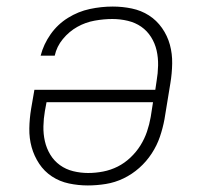

<svg xmlns="http://www.w3.org/2000/svg" viewBox="-20 -558 640 586"><path d="M248 8Q219 8 190.5 2Q162 -4 138.5 -19.5Q115 -35 99.5 -58.5Q84 -82 76.5 -109Q69 -136 69.5 -166Q70 -196 75 -226L85 -284H454L458 -311Q462 -334 462.5 -358Q463 -382 458 -404Q453 -426 441 -445Q429 -464 411 -476.5Q393 -489 370 -494.5Q347 -500 323 -500Q297 -500 269 -495Q241 -490 216 -476Q191 -462 172 -439Q153 -416 147 -388H104Q113 -423 134.5 -453.5Q156 -484 187.5 -503.5Q219 -523 254 -530.5Q289 -538 324 -538Q354 -538 382.5 -532Q411 -526 434.5 -511Q458 -496 474.5 -472.5Q491 -449 498.5 -421.5Q506 -394 505.5 -364Q505 -334 500 -304L482 -194Q477 -167 468 -140.5Q459 -114 443 -89.5Q427 -65 405 -45.5Q383 -26 357 -13.5Q331 -1 303 3.5Q275 8 248 8ZM249 -30Q272 -30 295 -34.5Q318 -39 339 -49.5Q360 -60 378 -77Q396 -94 408.5 -114Q421 -134 428.5 -156Q436 -178 440 -201L447 -246H122L117 -219Q113 -196 112.5 -172.5Q112 -149 117 -127Q122 -105 133.5 -86Q145 -67 163 -54Q181 -41 203.5 -35.5Q226 -30 249 -30Z"/></svg>

Font: Iosevka Curly Slab XLtExObl
Style: Regular
Weight: 200
Width: 7
Italic angle: -9°
Monospace: yes
Designer: Belleve Invis
Foundry: Belleve Invis
Version: Version 11.0.0; ttfautohint (v1.8.3)